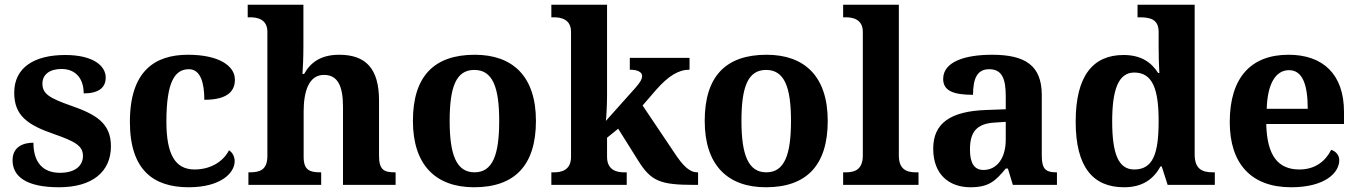

<svg xmlns="http://www.w3.org/2000/svg" viewBox="-20 -780 5733 810"><path d="M229 10C369 10 448 -55 448 -163C448 -259 387 -297 280 -334C189 -366 159 -384 159 -427C159 -465 188 -489 240 -489C296 -489 333 -452 333 -386C396 -386 426 -410 426 -453C426 -501 375 -548 255 -548C126 -548 40 -496 40 -389C40 -293 95 -253 209 -214C297 -183 330 -165 330 -122C330 -83 300 -51 233 -51C160 -51 121 -96 121 -178C77 -178 33 -160 33 -104C33 -36 90 10 229 10Z M776 10C911 10 970 -50 970 -100C970 -118 962 -136 946 -146C923 -100 870 -65 801 -65C717 -65 682 -132 682 -267C682 -438 719 -488 777 -488C827 -488 842 -428 842 -359C947 -359 971 -401 971 -444C971 -503 902 -549 773 -549C635 -549 528 -482 528 -266C528 -61 629 10 776 10Z M1028 0H1335V-53H1331C1287 -53 1261 -62 1261 -118V-309C1261 -391 1281 -464 1347 -464C1406 -464 1427 -415 1427 -329V0H1649V-53H1646C1601 -53 1579 -62 1579 -124V-356C1579 -491 1523 -549 1411 -549C1332 -549 1289 -515 1263 -468H1256C1258 -489 1260 -541 1260 -588V-760H1025V-707H1037C1065 -707 1108 -699 1108 -646V-122C1108 -62 1075 -53 1033 -53H1028Z M1980 10C2151 10 2241 -82 2241 -270C2241 -458 2143 -549 1983 -549C1811 -549 1722 -458 1722 -270C1722 -82 1820 10 1980 10ZM1982 -53C1905 -53 1877 -128 1877 -270C1877 -413 1904 -485 1981 -485C2058 -485 2086 -413 2086 -270C2086 -128 2059 -53 1982 -53Z M2306 0H2624V-53H2612C2584 -53 2541 -61 2541 -118V-199L2588 -237L2672 -103C2727 -15 2765 0 2911 0H2925V-53H2922C2888 -53 2860 -82 2824 -137L2691 -335L2748 -401C2800 -460 2843 -486 2889 -486V-536H2637V-486C2670 -486 2689 -476 2689 -459C2689 -449 2684 -436 2662 -411L2536 -270C2538 -280 2541 -342 2541 -377V-760H2306V-707H2318C2346 -707 2389 -699 2389 -646V-118C2389 -61 2347 -53 2318 -53H2306Z M3211 10C3382 10 3472 -82 3472 -270C3472 -458 3374 -549 3214 -549C3042 -549 2953 -458 2953 -270C2953 -82 3051 10 3211 10ZM3213 -53C3136 -53 3108 -128 3108 -270C3108 -413 3135 -485 3212 -485C3289 -485 3317 -413 3317 -270C3317 -128 3290 -53 3213 -53Z M3537 0H3855V-53H3843C3803 -53 3772 -67 3772 -124V-760H3537V-707H3549C3577 -707 3620 -699 3620 -646V-124C3620 -67 3589 -53 3549 -53H3537Z M4074 10C4150 10 4179 -15 4223 -69H4232L4253 0H4439V-53H4435C4390 -53 4375 -69 4375 -124V-379C4375 -504 4305 -549 4165 -549C4052 -549 3959 -520 3959 -447C3959 -398 4000 -380 4085 -380C4085 -448 4102 -488 4153 -488C4208 -488 4223 -447 4223 -374V-319L4141 -316C3991 -311 3917 -261 3917 -153C3917 -42 3986 10 4074 10ZM4129 -63C4090 -63 4072 -92 4072 -149C4072 -221 4098 -259 4178 -263L4223 -266V-191C4223 -113 4186 -63 4129 -63Z M4722 10C4800 10 4846 -24 4876 -78H4881L4906 0H5105V-53H5097C5050 -53 5020 -68 5020 -129V-760H4779V-707H4787C4831 -707 4868 -700 4868 -645V-584C4868 -548 4869 -503 4871 -472H4866C4838 -516 4795 -548 4720 -548C4591 -548 4518 -460 4518 -267C4518 -75 4591 10 4722 10ZM4765 -65C4698 -65 4672 -132 4672 -268C4672 -401 4698 -474 4765 -474C4844 -474 4868 -401 4868 -269C4868 -131 4844 -65 4765 -65Z M5427 10C5571 10 5630 -52 5630 -104C5630 -126 5615 -142 5596 -148C5573 -102 5530 -65 5462 -65C5372 -65 5325 -123 5322 -257H5650V-308C5650 -467 5561 -549 5416 -549C5258 -549 5168 -453 5168 -265C5168 -91 5257 10 5427 10ZM5497 -321H5324C5327 -427 5362 -484 5418 -484C5475 -484 5497 -423 5497 -321Z"/></svg>

Font: Noto Serif Georgian Bold
Style: Regular
Weight: 700
Designer: Monotype Design Team, Akaki Razmadze
Foundry: Google LLC
Version: Version 2.003